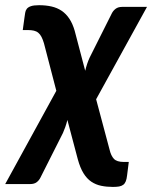

<svg xmlns="http://www.w3.org/2000/svg" viewBox="-74 -542 585 738"><path d="M185 -81Q181.5 -66.5 177 -53.8Q172.5 -41 168 -31L81 141.5Q76 151.5 66.8 158.5Q57.5 165.5 41.5 165.5H-54L142.5 -193L95 -375.5Q90.5 -390.5 85.5 -400.2Q80.5 -410 73.2 -416Q66 -422 56.2 -424.2Q46.5 -426.5 32 -426.5H13.5L20 -474Q21.5 -484 22.8 -492.8Q24 -501.5 29 -508Q34 -514.5 44.8 -518.2Q55.5 -522 76 -522Q102.5 -522 124.2 -517Q146 -512 163 -500.5Q180 -489 192.5 -470.2Q205 -451.5 213 -424L253.5 -270Q260.5 -299 270.5 -320.5L356 -491Q361 -501 370.5 -508.2Q380 -515.5 395.5 -515.5H491L295.5 -160.5L347 32.5Q352.5 56.5 363.8 68.5Q375 80.5 402 80.5H421L414.5 132Q413 146 409.5 154.8Q406 163.5 399.8 168.2Q393.5 173 383.8 174.8Q374 176.5 360 176.5Q336 176.5 315.2 172.2Q294.5 168 277.2 156.5Q260 145 247 124Q234 103 225 70Z"/></svg>

Font: Lato Heavy
Style: Italic
Weight: 800
Italic angle: -7°
Designer: Lukasz Dziedzic
Foundry: tyPoland Lukasz Dziedzic
Version: Version 2.007; 2014-02-27